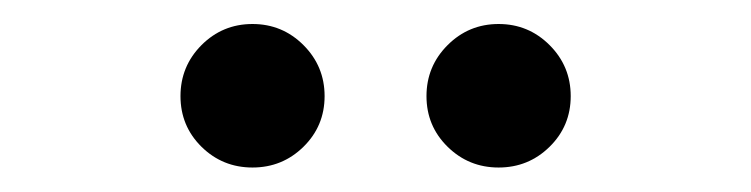

<svg xmlns="http://www.w3.org/2000/svg" viewBox="-20 -750 626 160"><path d="M190.4 -610.4Q165.5 -610.4 147.9 -627.7Q130.4 -645 130.4 -669.9Q130.4 -694.8 147.9 -712.4Q165.5 -730 190.4 -730Q215.3 -730 232.9 -712.4Q250.5 -694.8 250.5 -669.9Q250.5 -645 232.9 -627.7Q215.3 -610.4 190.4 -610.4ZM395.5 -610.4Q370.6 -610.4 353 -627.7Q335.4 -645 335.4 -669.9Q335.4 -694.8 353 -712.4Q370.6 -730 395.5 -730Q420.4 -730 438 -712.4Q455.6 -694.8 455.6 -669.9Q455.6 -645 438 -627.7Q420.4 -610.4 395.5 -610.4Z"/></svg>

Font: Cascadia Mono NF SemiLight
Style: Regular
Weight: 350
Monospace: yes
Designer: Aaron Bell
Foundry: Saja Typeworks
Version: Version 2404.023; ttfautohint (v1.8.4)